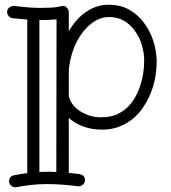

<svg xmlns="http://www.w3.org/2000/svg" viewBox="-20 -517 716 804"><path d="M184.1 202.1 215.8 203.1 216.8 -436Q185.1 -433.1 152.8 -433.1H145V203.1ZM544.9 -387.7Q502.9 -445.8 437 -445.8Q388.7 -445.8 346.7 -404.8Q292 -350.6 273.4 -260.7Q268.1 -234.9 268.1 -212.9V-113.8Q278.8 -71.8 322.8 -46.9Q360.4 -25.9 400.4 -25.9Q440.4 -25.9 466.1 -36.6Q491.7 -47.4 511.2 -65.4Q530.8 -83.5 544.4 -107.2Q558.1 -130.9 566.9 -157.2Q575.7 -183.6 579.8 -210.7Q584 -237.8 583.7 -266.8Q583.5 -295.9 573.7 -328.9Q564 -361.8 544.9 -387.7ZM94.2 -435.1 32.2 -440.9Q22.5 -442.4 16.1 -449.7Q9.8 -457 9.8 -467.8Q9.8 -478.5 18.8 -485.4Q27.8 -492.2 36.1 -492.2H39.1Q39.6 -492.2 49.3 -491Q59.1 -489.7 75.2 -488.3Q113.3 -483.9 144.5 -483.9Q202.1 -483.9 220.5 -488Q238.8 -492.2 246.1 -492.2Q253.4 -492.2 260.7 -483.9Q268.1 -475.6 268.1 -465.8V-386.2Q297.4 -437.5 340.6 -467.3Q383.8 -497.1 434.3 -497.1Q484.9 -497.1 521.5 -476.1Q558.1 -455.1 583 -421.4Q632.8 -355 636.2 -262.2Q636.2 -149.9 578.1 -65.4Q539.1 -8.8 476.6 14.2Q445.3 25.9 408.2 25.9Q324.7 25.9 268.1 -22.9V207Q293.5 209.5 308.6 211.4Q335.9 214.8 335.9 236.8Q335.9 249.5 327.1 256.3Q318.4 263.2 310.1 263.2H307.1Q238.8 253.9 175.8 253.9Q112.8 253.9 47.9 267.1H43.9Q32.7 267.1 25.4 259.5Q18.1 252 18.1 242.2Q18.1 221.2 39.1 216.8Q68.4 210.9 94.2 208Z"/></svg>

Font: Ribeye Marrow
Style: Regular
Weight: 400
Designer: Astigmatic (AOETI)
Foundry: Astigmatic (AOETI)
Version: Version 1.000